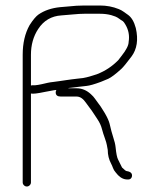

<svg xmlns="http://www.w3.org/2000/svg" viewBox="-20 -631 568 698"><path d="M201.2 -280H258.8C271.1 -280 282.6 -272.2 293.1 -256.5C296 -252.2 300.2 -246.5 305.6 -239.5C311 -232.5 315.2 -226.7 318.1 -222C321 -217.3 326.4 -209.2 334.2 -197.6C342 -186.1 347.5 -174.2 350.6 -162C353.5 -150.7 357.1 -140 360.7 -130C362.7 -124 364.4 -118.8 365.9 -114.3C367.3 -109.8 369.3 -100.4 371.7 -86C371.7 -67.8 375.8 -51 384.2 -35.5C386.5 -31.2 388.7 -26.2 390.7 -20.5C392.7 -14.8 396 -9.3 400.7 -4C411.7 10.7 423.6 19 436.3 20.9C444.8 22.2 450.5 21.7 453.7 19.5C457 17.2 459 14 459.7 10C461.4 -0.6 455.1 -6.9 440.7 -9C438 -9 432.3 -13.3 423.7 -22C421.7 -25.3 419.7 -29.3 417.7 -34C415.7 -38.7 412.8 -44.4 409.2 -51.2C405.5 -58 402.5 -72.9 400.2 -96C399.2 -106 396.2 -118.6 391.1 -133.7C387.4 -144.9 383.1 -160.7 378.4 -181.3C376.1 -190.8 370.4 -203.5 361.2 -219.5C357.3 -225.8 353.5 -231.5 350.6 -236.5C347.7 -241.5 343.5 -247.5 338.1 -254.5C332.7 -261.5 328.3 -267.5 325 -272.5C321.7 -277.5 316.7 -283 310 -289C294.7 -303 277.6 -310 258.8 -310H228.8V-311C234.6 -311.7 240.6 -312.3 246.9 -313C253.1 -313.7 259.8 -314.5 266.9 -315.5C274 -316.5 283.1 -317.5 294.4 -318.6C305.7 -319.7 323.2 -324.7 346.9 -333.5C353.1 -335.8 362.2 -339.5 373.4 -344.5C384.5 -349.6 400.4 -361.6 421.1 -380.5C428 -386.9 440.2 -401.7 457.7 -425C478.1 -452.2 483.4 -486.9 473.7 -529C467.5 -552.3 457.8 -568.5 444.7 -577.5C439.3 -581.2 434.2 -584.8 429.2 -588.5C424.2 -592.2 418.3 -595.3 411.7 -598C390 -606.7 368 -611 342.5 -611H287.5C268.3 -611 248.5 -609.8 228.1 -607.5C219.4 -606.5 209.6 -605.7 198.8 -605C167.4 -601.9 141.1 -592.9 119.9 -578.2C111.5 -572.4 100.2 -559.5 87.5 -539.5C70.8 -509.7 62.5 -473.9 62.5 -432V32C62.5 36 64 39.5 67 42.5C70 45.5 73.5 47 77.5 47C81.5 47 85 45.5 88 42.5C91 39.5 92.5 36 92.5 32V-291C99.3 -289.2 116 -291.1 142.8 -296.8C154.7 -299.3 165.8 -301.3 176.3 -303C180.4 -303.7 183.3 -304 185 -304C183.3 -301.3 182.5 -298.3 182.5 -295C182.5 -285 188.8 -280 201.2 -280ZM92.5 -320V-432C92.5 -467.5 101.2 -498.7 118.8 -525.5C138.8 -556.2 166.9 -572.7 203.1 -575C213.5 -575.7 227.3 -576.8 244.4 -578.5C261.5 -580.2 275.8 -581 287.5 -581H342.5C358.8 -581 371.7 -579.3 384.2 -576C389.2 -574.7 394.2 -573 399.2 -571C404.2 -569 408.8 -566.3 413.2 -563C417.5 -559.7 422 -556.7 426.7 -554C429.3 -552 432.3 -548 435.7 -542C447.4 -522.4 451.4 -501.4 447.7 -479C447.7 -466.3 439 -449.2 421.7 -427.5C417.7 -422.5 413.7 -417.3 409.7 -412C388 -390.3 363.8 -373.3 331.9 -361C326.5 -359 320.6 -357.2 314.4 -355.5C308.1 -353.8 301.8 -352 295.3 -350.1C288.9 -348.1 277.5 -346.4 261.2 -345C253.8 -344.3 246.9 -343.5 240.6 -342.5C234.4 -341.5 228.3 -340.7 222.5 -340C216.7 -339.3 208.8 -338.2 198.8 -336.5C188.8 -334.8 180.2 -333.7 173.1 -333C166 -332.3 159.6 -331.3 153.7 -330L131.9 -325C123.1 -323 115 -321.7 107.5 -321H95C95 -320.3 94.2 -320 92.5 -320Z"/></svg>

Font: Proton
Style: ExBdExt
Weight: 500
Version: Version 1.017